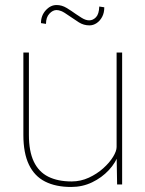

<svg xmlns="http://www.w3.org/2000/svg" viewBox="-20 -734 578 764"><path d="M263 10Q202 10 159.5 -11.5Q117 -33 95 -79Q73 -125 73 -197V-525H95V-197Q95 -132 114.5 -91Q134 -50 172 -31Q210 -12 265 -12Q301 -12 333.5 -27Q366 -42 391 -64.5Q416 -87 430 -110Q444 -133 444 -149V-525H466V0H446L444 -121L453 -123Q441 -87 413 -57Q385 -27 346.5 -8.5Q308 10 263 10ZM336 -633Q313 -633 294 -645Q275 -657 258 -669Q234 -686 223.5 -690Q213 -694 205 -694Q190 -694 176.5 -679.5Q163 -665 163 -639L143 -642Q143 -672 162 -693Q181 -714 205 -714Q226 -714 245 -702.5Q264 -691 282 -678Q289 -673 305 -663Q321 -653 335 -653Q350 -653 362 -665.5Q374 -678 375 -708L395 -705Q395 -683 386.5 -667Q378 -651 364.5 -642Q351 -633 336 -633Z"/></svg>

Font: Lexend Deca Thin
Style: Regular
Weight: 250
Designer: Bonnie Shaver-Troup, Thomas Jockin
Foundry: Lexend
Version: Version 1.007